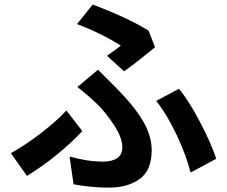

<svg xmlns="http://www.w3.org/2000/svg" viewBox="-20 -797 1017 861"><path d="M521.7 -592Q488.5 -614.5 434 -641.7Q379.4 -668.9 325.4 -689L395.8 -776.6Q465.3 -750.7 533.3 -719.4Q601.3 -688 646.7 -659.2L675 -585Q587.6 -513.2 536.4 -477.3L459.7 -546.9Q494.1 -570.6 521.7 -592ZM443.1 -72.3Q482.7 -72.3 505.6 -87.9Q528.6 -103.5 528.6 -137.5Q528.6 -177.5 493.5 -232.7Q458.5 -287.8 416.3 -329.8Q378.4 -366.5 327.1 -406.7L419.4 -484.4L450 -453.9Q487.3 -417.2 498.3 -405.5Q581.1 -322.3 620.6 -255.4Q660.2 -188.5 660.2 -123.5Q660.2 -33.2 606.4 5.6Q552.7 44.4 468 44.4Q392.1 44.4 309.8 29.5L292 -95.2Q332 -83.7 369.5 -78Q407 -72.3 443.1 -72.3ZM680.4 -344.5 782.7 -398.9Q827.1 -344.7 876.8 -250.2Q926.5 -155.8 949.7 -85L834.7 -23.2Q815.7 -99.4 772.1 -192Q728.5 -284.7 680.4 -344.5ZM100.8 -8.1 28.8 -110.1Q91.1 -144.3 162.6 -199.1Q234.1 -253.9 277.6 -301.5L349.4 -209Q303.2 -159.7 237.9 -105.8Q172.6 -52 100.8 -8.1Z"/></svg>

Font: Min Sans VF VF
Style: Regular
Weight: 400
Designer: Jinseong-Kim, NotoSansCJK, Nunito
Foundry: Jinseong-Kim
Version: Version 1.420;Glyphs 3.1.2 (3151)